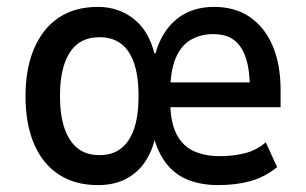

<svg xmlns="http://www.w3.org/2000/svg" viewBox="-20 -528 887 557"><path d="M264 9Q198 9 151 -21.5Q104 -52 79 -110Q54 -168 54 -249Q54 -330 79.5 -388.5Q105 -447 151.5 -477.5Q198 -508 264 -508Q323 -508 367 -474Q411 -440 428 -373H431Q449 -437 492.5 -472.5Q536 -508 601 -508Q662 -508 705 -478.5Q748 -449 771 -395Q794 -341 794 -267V-217H458V-289H721L705 -268Q705 -322 694 -357.5Q683 -393 660 -411Q637 -429 598 -429Q562 -429 533.5 -412.5Q505 -396 489.5 -359Q474 -322 474 -262V-234Q474 -174 492 -139Q510 -104 542.5 -89.5Q575 -75 617 -75Q657 -75 690.5 -83.5Q724 -92 751 -115L784 -43Q746 -13 704.5 -2Q663 9 613 9Q567 9 530 -4.5Q493 -18 467.5 -47.5Q442 -77 428 -123H429Q419 -84 398 -54.5Q377 -25 343.5 -8Q310 9 264 9ZM269 -78Q307 -78 332 -98Q357 -118 369.5 -156Q382 -194 382 -250Q382 -305 369.5 -343Q357 -381 332 -400.5Q307 -420 269 -420Q230 -420 205 -400.5Q180 -381 167 -343Q154 -305 154 -250Q154 -194 167 -156Q180 -118 205 -98Q230 -78 269 -78Z"/></svg>

Font: Nunito Sans 7pt Condensed SemiBold
Style: Regular
Weight: 600
Width: 3
Designer: Vernon Adams
Foundry: Vernon Adams
Version: Version 3.101;gftools[0.9.27]